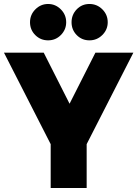

<svg xmlns="http://www.w3.org/2000/svg" viewBox="-25 -946 695 966"><path d="M362 -351H288L455 -681H646L405 -209L411 -291V0H230V-291L236 -209L-5 -681H195ZM126 -834Q126 -872 153 -899Q180 -926 217 -926Q254 -926 281 -899Q308 -872 308 -834Q308 -797 281.5 -770Q255 -743 217 -743Q179 -743 152.5 -769.5Q126 -796 126 -834ZM335 -834Q335 -872 361 -899Q387 -926 425 -926Q463 -926 490 -899Q517 -872 517 -834Q517 -797 490 -770Q463 -743 425 -743Q387 -743 361 -769.5Q335 -796 335 -834Z"/></svg>

Font: Gabarito Black
Style: Regular
Weight: 900
Designer: Leandro Assis / Alvaro Franca / Felipe Casaprima
Foundry: Naipe Foundry
Version: Version 1.000